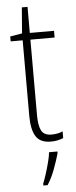

<svg xmlns="http://www.w3.org/2000/svg" viewBox="-59 -688 371 940"><g transform="rotate(-5 126.0 -218.0)"><path d="M177 -24Q193 -24 207.5 -27Q222 -30 232 -35V-2Q220 3 205 6.5Q190 10 171 10Q118 10 97 -24Q76 -58 76 -124V-496H17V-520L76 -530L86 -657H114V-529H233V-496H114V-124Q114 -74 127 -49Q140 -24 177 -24ZM198 70Q188 105 172.5 146.5Q157 188 136 221H115V212Q122 195 131 167Q140 139 147.5 110Q155 81 157 61H198Z"/></g></svg>

Font: Noto Sans Telugu Condensed ExtraLight
Style: Regular
Weight: 200
Width: 3
Designer: Jelle Bosma - Monotype Design Team
Foundry: Monotype Imaging Inc.
Version: Version 2.005; ttfautohint (v1.8.4.7-5d5b)